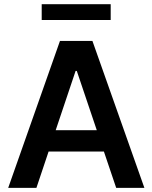

<svg xmlns="http://www.w3.org/2000/svg" viewBox="-20 -904 733 924"><path d="M19.5 0 268.6 -707H424.8L674.8 0H539.1L480 -174.8H213.9L155.3 0ZM445.8 -277.3 349.6 -562.5H343.8L248 -277.3ZM512.7 -807.6H180.7V-883.8H512.7Z"/></svg>

Font: Pretendard SemiBold
Style: Regular
Weight: 600
Designer: Base glyphs from Inter by Rasmus Andersson; Hangeul glyphs from Noto Sans CJK(Source Han Sans) by Jang Soo-young and Kan
Foundry: Kil Hyung-jin
Version: Version 1.309